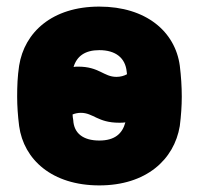

<svg xmlns="http://www.w3.org/2000/svg" viewBox="-20 -549 603 582"><path d="M281 13C423 13 508 -65 525 -167C529 -199 531 -228 531 -256C531 -287 529 -317 525 -350C511 -453 423 -529 281 -529C138 -529 54 -451 38 -350C33 -317 32 -287 32 -256C32 -228 34 -199 38 -167C52 -65 138 13 281 13ZM281 -123C232 -123 204 -145 202 -185C201 -191 200 -197 200 -202C207 -205 216 -207 225 -207C263 -207 276 -177 341 -177C348 -177 354 -177 360 -178C351 -144 328 -123 281 -123ZM203 -346C213 -379 238 -397 281 -397C331 -397 360 -373 364 -332C364 -329 365 -327 365 -324C356 -319 345 -316 333 -316C294 -316 281 -347 217 -347C212 -347 208 -347 203 -346Z"/></svg>

Font: Finlandica Black
Style: Regular
Weight: 900
Designer: Niklas Ekholm, Juho Hiilivirta, Jaakko Suomalainen
Foundry: Helsinki Type Studio
Version: Version 2.000;Glyphs 3.2 (3202)